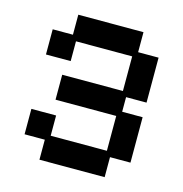

<svg xmlns="http://www.w3.org/2000/svg" viewBox="-98 -723 788 825"><g transform="rotate(15 296.0 -310.5)"><path d="M150 12V-77H60V-190H170V-100H420V-255H150V-366H420V-520H170V-432H60V-544H150V-633H440V-544H531V-344H440V-279H531V-77H440V12Z"/></g></svg>

Font: Pixelify Sans Medium
Style: Regular
Weight: 500
Designer: Stefie Justprince
Foundry: Typecalism Foundryline
Version: Version 1.000;February 13, 2025;FontCreator 15.0.0.3015 64-b